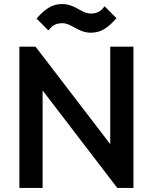

<svg xmlns="http://www.w3.org/2000/svg" viewBox="-20 -931 757 951"><path d="M76 0H191V-483L561 0H641V-700H526V-217L156 -700H76ZM161 -839 220 -780C238 -804 255 -816 289 -816C336 -816 365 -769 431 -769C483 -769 518 -797 557 -841L498 -900C480 -876 463 -864 429 -864C383 -864 353 -911 287 -911C235 -911 200 -883 161 -839Z"/></svg>

Font: MV Cash Medium
Style: Regular
Weight: 500
Designer: Rodrigo Fuenzalida
Foundry: fragTYPE
Version: Version 1.100;Glyphs 3.1.2 (3151)